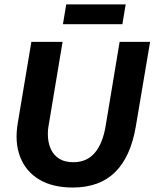

<svg xmlns="http://www.w3.org/2000/svg" viewBox="-20 -840 702 872"><path d="M310 11.7Q219.2 11.7 158.3 -24.6Q97.5 -60.8 71.7 -127.1Q45.8 -193.3 60.8 -281.7L122.5 -650H264.2L200 -265Q195.8 -240 198.3 -211.7Q200.8 -183.3 212.9 -158.8Q225 -134.2 249.6 -118.8Q274.2 -103.3 313.3 -103.3Q374.2 -103.3 410.4 -145.8Q446.7 -188.3 460 -269.2L523.3 -650H661.7L596.7 -265Q573.3 -127.5 502.5 -57.9Q431.7 11.7 310 11.7ZM265.8 -730 280.8 -820H550.8L535.8 -730Z"/></svg>

Font: Familjen Grotesk GF
Style: Bold Italic
Weight: 700
Designer: Anders Wikstroem, Jonas Baeckman, Matilda Gysing, Kristian Moeller
Foundry: Familjen STHML AB
Version: Version 2.000; Beta; Release 4; Build 6